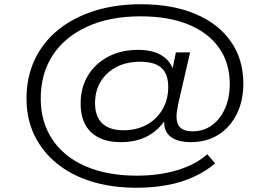

<svg xmlns="http://www.w3.org/2000/svg" viewBox="-20 -733 1254 905"><path d="M625 152Q507 152 411.5 122.5Q316 93 247.5 37Q179 -19 142 -96Q105 -173 105 -268Q105 -369 143 -450.5Q181 -532 252 -590.5Q323 -649 422.5 -681Q522 -713 644 -713Q793 -713 901.5 -667Q1010 -621 1068.5 -537Q1127 -453 1127 -339Q1127 -258 1096 -195.5Q1065 -133 1009.5 -98Q954 -63 880 -63Q818 -63 785.5 -87.5Q753 -112 754 -158L751 -157Q720 -114 669.5 -88.5Q619 -63 549 -63Q459 -63 409.5 -109.5Q360 -156 360 -245Q360 -319 394 -376Q428 -433 489.5 -465.5Q551 -498 631 -498Q693 -498 734.5 -476Q776 -454 793 -413H794L809 -486H876L820 -243Q816 -220 814 -208Q812 -196 812 -184Q812 -148 830.5 -131Q849 -114 887 -114Q940 -114 979.5 -143Q1019 -172 1041 -222.5Q1063 -273 1063 -337Q1063 -436 1012.5 -507.5Q962 -579 868 -617.5Q774 -656 643 -656Q497 -656 391 -607.5Q285 -559 228.5 -472.5Q172 -386 172 -268Q172 -158 227 -75.5Q282 7 384 51Q486 95 625 95Q730 95 816 69Q902 43 957 -6L994 37Q952 73 895.5 99.5Q839 126 770.5 139Q702 152 625 152ZM562 -119Q624 -119 671.5 -145Q719 -171 746 -217.5Q773 -264 773 -323Q773 -385 740.5 -413.5Q708 -442 641 -442Q577 -442 529.5 -417.5Q482 -393 455 -349Q428 -305 428 -247Q428 -184 462 -151.5Q496 -119 562 -119Z"/></svg>

Font: Nunito Sans 7pt Expanded Light
Style: Italic
Weight: 300
Width: 7
Italic angle: -9°
Designer: Vernon Adams
Foundry: Vernon Adams
Version: Version 3.101;gftools[0.9.27]